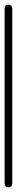

<svg xmlns="http://www.w3.org/2000/svg" viewBox="-20 -810 73 830"><path d="M0 -17H33V-774H0ZM17 -33Q9 -33 4.5 -28.5Q0 -24 0 -17Q0 -9 4.5 -4.5Q9 0 17 0Q24 0 28.5 -4.5Q33 -9 33 -17Q33 -24 28.5 -28.5Q24 -33 17 -33ZM17 -790Q9 -790 4.5 -785.5Q0 -781 0 -774Q0 -766 4.5 -761.5Q9 -757 17 -757Q24 -757 28.5 -761.5Q33 -766 33 -774Q33 -781 28.5 -785.5Q24 -790 17 -790Z"/></svg>

Font: Wavefont Light
Style: Regular
Weight: 300
Version: Version 3.004;gftools[0.9.33]